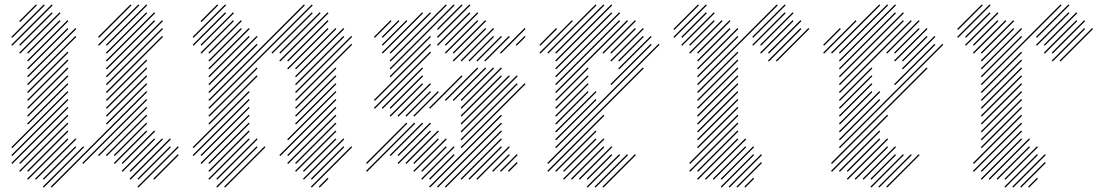

<svg xmlns="http://www.w3.org/2000/svg" viewBox="-20 -810 5004 870"><path d="M571.4 -790 424.3 -642.9 428.6 -638.6 575.7 -785.7ZM607.1 -790 424.3 -607.1 428.6 -602.9 611.4 -785.7ZM642.9 -790 460 -607.1 464.3 -602.9 647.1 -785.7ZM642.9 -754.3 460 -571.4 464.3 -567.1 647.1 -750ZM678.6 -754.3 460 -535.7 464.3 -531.4 682.9 -750ZM678.6 -718.6 460 -500 464.3 -495.7 682.9 -714.3ZM714.3 -718.6 460 -464.3 464.3 -460 718.6 -714.3ZM714.3 -682.9 460 -428.6 464.3 -424.3 718.6 -678.6ZM714.3 -647.1 460 -392.9 464.3 -388.6 718.6 -642.9ZM642.9 -540 460 -357.1 464.3 -352.9 647.1 -535.7ZM642.9 -504.3 460 -321.4 464.3 -317.1 647.1 -500ZM642.9 -468.6 460 -285.7 464.3 -281.4 647.1 -464.3ZM642.9 -432.9 460 -250 464.3 -245.7 647.1 -428.6ZM642.9 -397.1 210 35.7 214.3 40 647.1 -392.9ZM642.9 -361.4 352.9 -71.4 357.1 -67.1 647.1 -357.1ZM642.9 -325.7 424.3 -107.1 428.6 -102.9 647.1 -321.4ZM642.9 -290 460 -107.1 464.3 -102.9 647.1 -285.7ZM642.9 -254.3 495.7 -107.1 500 -102.9 647.1 -250ZM642.9 -218.6 495.7 -71.4 500 -67.1 647.1 -214.3ZM678.6 -182.9 531.4 -35.7 535.7 -31.4 682.9 -178.6ZM678.6 -218.6 531.4 -71.4 535.7 -67.1 682.9 -214.3ZM285.7 -182.9 102.9 0 107.1 4.3 290 -178.6ZM285.7 -218.6 102.9 -35.7 107.1 -31.4 290 -214.3ZM285.7 -254.3 67.1 -35.7 71.4 -31.4 290 -250ZM285.7 -290 67.1 -71.4 71.4 -67.1 290 -285.7ZM285.7 -325.7 31.4 -71.4 35.7 -67.1 290 -321.4ZM285.7 -361.4 31.4 -107.1 35.7 -102.9 290 -357.1ZM285.7 -397.1 31.4 -142.9 35.7 -138.6 290 -392.9ZM285.7 -432.9 102.9 -250 107.1 -245.7 290 -428.6ZM285.7 -468.6 102.9 -285.7 107.1 -281.4 290 -464.3ZM285.7 -504.3 102.9 -321.4 107.1 -317.1 290 -500ZM285.7 -540 102.9 -357.1 107.1 -352.9 290 -535.7ZM285.7 -575.7 102.9 -392.9 107.1 -388.6 290 -571.4ZM321.4 -647.1 102.9 -428.6 107.1 -424.3 325.7 -642.9ZM285.7 -682.9 102.9 -500 107.1 -495.7 290 -678.6ZM285.7 -718.6 102.9 -535.7 107.1 -531.4 290 -714.3ZM250 -718.6 102.9 -571.4 107.1 -567.1 254.3 -714.3ZM321.4 -682.9 102.9 -464.3 107.1 -460 325.7 -678.6ZM250 -754.3 67.1 -571.4 71.4 -567.1 254.3 -750ZM214.3 -754.3 67.1 -607.1 71.4 -602.9 218.6 -750ZM214.3 -790 31.4 -607.1 35.7 -602.9 218.6 -785.7ZM178.6 -790 31.4 -642.9 35.7 -638.6 182.9 -785.7ZM142.9 -790 67.1 -714.3 71.4 -710 147.1 -785.7ZM321.4 -182.9 138.6 0 142.9 4.3 325.7 -178.6ZM321.4 -147.1 174.3 0 178.6 4.3 325.7 -142.9ZM357.1 -147.1 174.3 35.7 178.6 40 361.4 -142.9ZM714.3 -182.9 567.1 -35.7 571.4 -31.4 718.6 -178.6ZM750 -182.9 567.1 0 571.4 4.3 754.3 -178.6ZM750 -147.1 602.9 0 607.1 4.3 754.3 -142.9ZM785.7 -147.1 602.9 35.7 607.1 40 790 -142.9ZM678.6 4.3 790 -107.1 785.7 -111.4 674.3 0Z M1000 40 1182.9 -142.9 1178.6 -147.1 995.7 35.7ZM964.3 40 1147.1 -142.9 1142.9 -147.1 960 35.7ZM964.3 4.3 1147.1 -178.6 1142.9 -182.9 960 0ZM928.6 4.3 1111.4 -178.6 1107.1 -182.9 924.3 0ZM928.6 -31.4 1111.4 -214.3 1107.1 -218.6 924.3 -35.7ZM928.6 -67.1 1111.4 -250 1107.1 -254.3 924.3 -71.4ZM892.9 -67.1 1111.4 -285.7 1107.1 -290 888.6 -71.4ZM892.9 -102.9 1111.4 -321.4 1107.1 -325.7 888.6 -107.1ZM857.1 -102.9 1111.4 -357.1 1107.1 -361.4 852.9 -107.1ZM857.1 -138.6 1111.4 -392.9 1107.1 -397.1 852.9 -142.9ZM928.6 -245.7 1147.1 -464.3 1142.9 -468.6 924.3 -250ZM928.6 -281.4 1147.1 -500 1142.9 -504.3 924.3 -285.7ZM928.6 -317.1 1397.1 -785.7 1392.9 -790 924.3 -321.4ZM928.6 -352.9 1361.4 -785.7 1357.1 -790 924.3 -357.1ZM928.6 -388.6 1147.1 -607.1 1142.9 -611.4 924.3 -392.9ZM928.6 -424.3 1147.1 -642.9 1142.9 -647.1 924.3 -428.6ZM928.6 -460 1111.4 -642.9 1107.1 -647.1 924.3 -464.3ZM928.6 -495.7 1111.4 -678.6 1107.1 -682.9 924.3 -500ZM928.6 -531.4 1075.7 -678.6 1071.4 -682.9 924.3 -535.7ZM892.9 -567.1 1040 -714.3 1035.7 -718.6 888.6 -571.4ZM928.6 -567.1 1075.7 -714.3 1071.4 -718.6 924.3 -571.4ZM1214.3 -567.1 1397.1 -750 1392.9 -754.3 1210 -571.4ZM1250 -567.1 1432.9 -750 1428.6 -754.3 1245.7 -571.4ZM1250 -531.4 1468.6 -750 1464.3 -754.3 1245.7 -535.7ZM1285.7 -531.4 1468.6 -714.3 1464.3 -718.6 1281.4 -535.7ZM1285.7 -495.7 1468.6 -678.6 1464.3 -682.9 1281.4 -500ZM1321.4 -495.7 1504.3 -678.6 1500 -682.9 1317.1 -500ZM1321.4 -460 1540 -678.6 1535.7 -682.9 1317.1 -464.3ZM1321.4 -424.3 1540 -642.9 1535.7 -647.1 1317.1 -428.6ZM1321.4 -388.6 1575.7 -642.9 1571.4 -647.1 1317.1 -392.9ZM1321.4 -352.9 1575.7 -607.1 1571.4 -611.4 1317.1 -357.1ZM1321.4 -317.1 1504.3 -500 1500 -504.3 1317.1 -321.4ZM1321.4 -281.4 1504.3 -464.3 1500 -468.6 1317.1 -285.7ZM1321.4 -245.7 1504.3 -428.6 1500 -432.9 1317.1 -250ZM1285.7 -174.3 1504.3 -392.9 1500 -397.1 1281.4 -178.6ZM1250 -102.9 1504.3 -357.1 1500 -361.4 1245.7 -107.1ZM1285.7 -67.1 1504.3 -285.7 1500 -290 1281.4 -71.4ZM1321.4 -67.1 1504.3 -250 1500 -254.3 1317.1 -71.4ZM1321.4 -31.4 1504.3 -214.3 1500 -218.6 1317.1 -35.7ZM1285.7 -102.9 1504.3 -321.4 1500 -325.7 1281.4 -107.1ZM1357.1 -31.4 1504.3 -178.6 1500 -182.9 1352.9 -35.7ZM1357.1 4.3 1540 -178.6 1535.7 -182.9 1352.9 0ZM1392.9 4.3 1540 -142.9 1535.7 -147.1 1388.6 0ZM1392.9 40 1575.7 -142.9 1571.4 -147.1 1388.6 35.7ZM1428.6 40 1468.6 0 1464.3 -4.3 1424.3 35.7ZM892.9 -602.9 1040 -750 1035.7 -754.3 888.6 -607.1ZM857.1 -602.9 1004.3 -750 1000 -754.3 852.9 -607.1ZM857.1 -638.6 1004.3 -785.7 1000 -790 852.9 -642.9ZM892.9 -710 968.6 -785.7 964.3 -790 888.6 -714.3Z M1750 -102.9 1897.1 -250 1892.9 -254.3 1745.7 -107.1ZM1785.7 -102.9 1932.9 -250 1928.6 -254.3 1781.4 -107.1ZM1785.7 -67.1 1932.9 -214.3 1928.6 -218.6 1781.4 -71.4ZM1821.4 -67.1 1968.6 -214.3 1964.3 -218.6 1817.1 -71.4ZM1857.1 -67.1 1968.6 -178.6 1964.3 -182.9 1852.9 -71.4ZM1857.1 -31.4 2004.3 -178.6 2000 -182.9 1852.9 -35.7ZM1892.9 -31.4 2004.3 -142.9 2000 -147.1 1888.6 -35.7ZM1892.9 4.3 2040 -142.9 2035.7 -147.1 1888.6 0ZM1928.6 4.3 2040 -107.1 2035.7 -111.4 1924.3 0ZM1928.6 40 2254.3 -285.7 2250 -290 1924.3 35.7ZM2000 40 2254.3 -214.3 2250 -218.6 1995.7 35.7ZM2071.4 4.3 2254.3 -178.6 2250 -182.9 2067.1 0ZM1964.3 40 2254.3 -250 2250 -254.3 1960 35.7ZM2071.4 -138.6 2361.4 -428.6 2357.1 -432.9 2067.1 -142.9ZM2071.4 -210 2325.7 -464.3 2321.4 -468.6 2067.1 -214.3ZM2071.4 -245.7 2290 -464.3 2285.7 -468.6 2067.1 -250ZM2071.4 -174.3 2325.7 -428.6 2321.4 -432.9 2067.1 -178.6ZM2250 -31.4 2325.7 -107.1 2321.4 -111.4 2245.7 -35.7ZM2214.3 -31.4 2290 -107.1 2285.7 -111.4 2210 -35.7ZM2142.9 4.3 2290 -142.9 2285.7 -147.1 2138.6 0ZM2107.1 4.3 2254.3 -142.9 2250 -147.1 2102.9 0ZM2285.7 -31.4 2325.7 -71.4 2321.4 -75.7 2281.4 -35.7ZM2071.4 -281.4 2254.3 -464.3 2250 -468.6 2067.1 -285.7ZM2071.4 -352.9 2218.6 -500 2214.3 -504.3 2067.1 -357.1ZM2035.7 -352.9 2182.9 -500 2178.6 -504.3 2031.4 -357.1ZM2071.4 -317.1 2254.3 -500 2250 -504.3 2067.1 -321.4ZM2000 -352.9 2147.1 -500 2142.9 -504.3 1995.7 -357.1ZM1642.9 -31.4 1861.4 -250 1857.1 -254.3 1638.6 -35.7ZM1857.1 -281.4 1968.6 -392.9 1964.3 -397.1 1852.9 -285.7ZM1821.4 -281.4 1932.9 -392.9 1928.6 -397.1 1817.1 -285.7ZM1642.9 -67.1 1825.7 -250 1821.4 -254.3 1638.6 -71.4ZM1785.7 -281.4 1932.9 -428.6 1928.6 -432.9 1781.4 -285.7ZM1750 -281.4 1897.1 -428.6 1892.9 -432.9 1745.7 -285.7ZM1750 -317.1 1897.1 -464.3 1892.9 -468.6 1745.7 -321.4ZM1714.3 -317.1 1897.1 -500 1892.9 -504.3 1710 -321.4ZM1678.6 -317.1 1932.9 -571.4 1928.6 -575.7 1674.3 -321.4ZM1678.6 -352.9 1932.9 -607.1 1928.6 -611.4 1674.3 -357.1ZM1750 -460 1932.9 -642.9 1928.6 -647.1 1745.7 -464.3ZM1750 -495.7 2040 -785.7 2035.7 -790 1745.7 -500ZM1750 -531.4 2004.3 -785.7 2000 -790 1745.7 -535.7ZM1750 -567.1 1932.9 -750 1928.6 -754.3 1745.7 -571.4ZM1714.3 -567.1 1897.1 -750 1892.9 -754.3 1710 -571.4ZM1714.3 -602.9 1825.7 -714.3 1821.4 -718.6 1710 -607.1ZM1714.3 -638.6 1790 -714.3 1785.7 -718.6 1710 -642.9ZM1678.6 -638.6 1754.3 -714.3 1750 -718.6 1674.3 -642.9ZM1928.6 -317.1 2075.7 -464.3 2071.4 -468.6 1924.3 -321.4ZM2035.7 -531.4 2182.9 -678.6 2178.6 -682.9 2031.4 -535.7ZM2000 -567.1 2147.1 -714.3 2142.9 -718.6 1995.7 -571.4ZM2000 -602.9 2147.1 -750 2142.9 -754.3 1995.7 -607.1ZM1964.3 -602.9 2111.4 -750 2107.1 -754.3 1960 -607.1ZM1964.3 -638.6 2111.4 -785.7 2107.1 -790 1960 -642.9ZM1964.3 -674.3 2075.7 -785.7 2071.4 -790 1960 -678.6ZM2035.7 -567.1 2182.9 -714.3 2178.6 -718.6 2031.4 -571.4ZM2107.1 -531.4 2218.6 -642.9 2214.3 -647.1 2102.9 -535.7ZM2142.9 -531.4 2254.3 -642.9 2250 -647.1 2138.6 -535.7ZM2071.4 -531.4 2218.6 -678.6 2214.3 -682.9 2067.1 -535.7ZM2178.6 -531.4 2290 -642.9 2285.7 -647.1 2174.3 -535.7ZM2250 -567.1 2361.4 -678.6 2357.1 -682.9 2245.7 -571.4ZM2321.4 -602.9 2361.4 -642.9 2357.1 -647.1 2317.1 -607.1Z M2464.3 -67.1 2897.1 -500 2892.9 -504.3 2460 -71.4ZM2500 -31.4 2682.9 -214.3 2678.6 -218.6 2495.7 -35.7ZM2535.7 -31.4 2682.9 -178.6 2678.6 -182.9 2531.4 -35.7ZM2535.7 4.3 2718.6 -178.6 2714.3 -182.9 2531.4 0ZM2571.4 4.3 2718.6 -142.9 2714.3 -147.1 2567.1 0ZM2607.1 4.3 2754.3 -142.9 2750 -147.1 2602.9 0ZM2642.9 4.3 2754.3 -107.1 2750 -111.4 2638.6 0ZM2642.9 40 2790 -107.1 2785.7 -111.4 2638.6 35.7ZM2678.6 40 2825.7 -107.1 2821.4 -111.4 2674.3 35.7ZM2714.3 40 2861.4 -107.1 2857.1 -111.4 2710 35.7ZM2464.3 -31.4 2718.6 -285.7 2714.3 -290 2460 -35.7ZM2500 -138.6 2968.6 -607.1 2964.3 -611.4 2495.7 -142.9ZM2500 -174.3 2682.9 -357.1 2678.6 -361.4 2495.7 -178.6ZM2500 -210 2682.9 -392.9 2678.6 -397.1 2495.7 -214.3ZM2500 -245.7 2647.1 -392.9 2642.9 -397.1 2495.7 -250ZM2500 -281.4 2647.1 -428.6 2642.9 -432.9 2495.7 -285.7ZM2500 -317.1 2647.1 -464.3 2642.9 -468.6 2495.7 -321.4ZM2500 -352.9 2647.1 -500 2642.9 -504.3 2495.7 -357.1ZM2750 -424.3 2932.9 -607.1 2928.6 -611.4 2745.7 -428.6ZM2785.7 -495.7 2932.9 -642.9 2928.6 -647.1 2781.4 -500ZM2785.7 -531.4 2897.1 -642.9 2892.9 -647.1 2781.4 -535.7ZM2750 -531.4 2897.1 -678.6 2892.9 -682.9 2745.7 -535.7ZM2750 -567.1 2861.4 -678.6 2857.1 -682.9 2745.7 -571.4ZM2714.3 -567.1 2861.4 -714.3 2857.1 -718.6 2710 -571.4ZM2500 -388.6 2825.7 -714.3 2821.4 -718.6 2495.7 -392.9ZM2500 -424.3 2790 -714.3 2785.7 -718.6 2495.7 -428.6ZM2500 -460 2790 -750 2785.7 -754.3 2495.7 -464.3ZM2500 -495.7 2754.3 -750 2750 -754.3 2495.7 -500ZM2500 -567.1 2718.6 -785.7 2714.3 -790 2495.7 -571.4ZM2500 -531.4 2754.3 -785.7 2750 -790 2495.7 -535.7ZM2464.3 -567.1 2682.9 -785.7 2678.6 -790 2460 -571.4ZM2428.6 -567.1 2575.7 -714.3 2571.4 -718.6 2424.3 -571.4ZM2428.6 -602.9 2504.3 -678.6 2500 -682.9 2424.3 -607.1Z M3321.4 40 3432.9 -71.4 3428.6 -75.7 3317.1 35.7ZM3285.7 40 3432.9 -107.1 3428.6 -111.4 3281.4 35.7ZM3357.1 40 3397.1 0 3392.9 -4.3 3352.9 35.7ZM3250 40 3397.1 -107.1 3392.9 -111.4 3245.7 35.7ZM3250 4.3 3397.1 -142.9 3392.9 -147.1 3245.7 0ZM3214.3 4.3 3361.4 -142.9 3357.1 -147.1 3210 0ZM3178.6 4.3 3361.4 -178.6 3357.1 -182.9 3174.3 0ZM3142.9 -31.4 3325.7 -214.3 3321.4 -218.6 3138.6 -35.7ZM3107.1 -31.4 3325.7 -250 3321.4 -254.3 3102.9 -35.7ZM3107.1 -67.1 3325.7 -285.7 3321.4 -290 3102.9 -71.4ZM3142.9 4.3 3325.7 -178.6 3321.4 -182.9 3138.6 0ZM3142.9 -138.6 3325.7 -321.4 3321.4 -325.7 3138.6 -142.9ZM3142.9 -174.3 3325.7 -357.1 3321.4 -361.4 3138.6 -178.6ZM3142.9 -210 3325.7 -392.9 3321.4 -397.1 3138.6 -214.3ZM3142.9 -245.7 3325.7 -428.6 3321.4 -432.9 3138.6 -250ZM3142.9 -281.4 3325.7 -464.3 3321.4 -468.6 3138.6 -285.7ZM3142.9 -317.1 3325.7 -500 3321.4 -504.3 3138.6 -321.4ZM3142.9 -352.9 3325.7 -535.7 3321.4 -540 3138.6 -357.1ZM3142.9 -388.6 3325.7 -571.4 3321.4 -575.7 3138.6 -392.9ZM3142.9 -424.3 3504.3 -785.7 3500 -790 3138.6 -428.6ZM3142.9 -460 3325.7 -642.9 3321.4 -647.1 3138.6 -464.3ZM3142.9 -495.7 3325.7 -678.6 3321.4 -682.9 3138.6 -500ZM3142.9 -531.4 3290 -678.6 3285.7 -682.9 3138.6 -535.7ZM3142.9 -567.1 3290 -714.3 3285.7 -718.6 3138.6 -571.4ZM3107.1 -567.1 3254.3 -714.3 3250 -718.6 3102.9 -571.4ZM3392.9 -638.6 3540 -785.7 3535.7 -790 3388.6 -642.9ZM3392.9 -602.9 3540 -750 3535.7 -754.3 3388.6 -607.1ZM3464.3 -531.4 3611.4 -678.6 3607.1 -682.9 3460 -535.7ZM3464.3 -567.1 3611.4 -714.3 3607.1 -718.6 3460 -571.4ZM3428.6 -567.1 3575.7 -714.3 3571.4 -718.6 3424.3 -571.4ZM3428.6 -602.9 3575.7 -750 3571.4 -754.3 3424.3 -607.1ZM3500 -531.4 3647.1 -678.6 3642.9 -682.9 3495.7 -535.7ZM3107.1 -602.9 3218.6 -714.3 3214.3 -718.6 3102.9 -607.1ZM3071.4 -602.9 3218.6 -750 3214.3 -754.3 3067.1 -607.1ZM3035.7 -638.6 3182.9 -785.7 3178.6 -790 3031.4 -642.9ZM3035.7 -674.3 3147.1 -785.7 3142.9 -790 3031.4 -678.6ZM3071.4 -638.6 3182.9 -750 3178.6 -754.3 3067.1 -642.9Z M3750 -67.1 4182.9 -500 4178.6 -504.3 3745.7 -71.4ZM3785.7 -31.4 3968.6 -214.3 3964.3 -218.6 3781.4 -35.7ZM3821.4 -31.4 3968.6 -178.6 3964.3 -182.9 3817.1 -35.7ZM3821.4 4.3 4004.3 -178.6 4000 -182.9 3817.1 0ZM3857.1 4.3 4004.3 -142.9 4000 -147.1 3852.9 0ZM3892.9 4.3 4040 -142.9 4035.7 -147.1 3888.6 0ZM3928.6 4.3 4040 -107.1 4035.7 -111.4 3924.3 0ZM3928.6 40 4075.7 -107.1 4071.4 -111.4 3924.3 35.7ZM3964.3 40 4111.4 -107.1 4107.1 -111.4 3960 35.7ZM4000 40 4147.1 -107.1 4142.9 -111.4 3995.7 35.7ZM3750 -31.4 4004.3 -285.7 4000 -290 3745.7 -35.7ZM3785.7 -138.6 4254.3 -607.1 4250 -611.4 3781.4 -142.9ZM3785.7 -174.3 3968.6 -357.1 3964.3 -361.4 3781.4 -178.6ZM3785.7 -210 3968.6 -392.9 3964.3 -397.1 3781.4 -214.3ZM3785.7 -245.7 3932.9 -392.9 3928.6 -397.1 3781.4 -250ZM3785.7 -281.4 3932.9 -428.6 3928.6 -432.9 3781.4 -285.7ZM3785.7 -317.1 3932.9 -464.3 3928.6 -468.6 3781.4 -321.4ZM3785.7 -352.9 3932.9 -500 3928.6 -504.3 3781.4 -357.1ZM4035.7 -424.3 4218.6 -607.1 4214.3 -611.4 4031.4 -428.6ZM4071.4 -495.7 4218.6 -642.9 4214.3 -647.1 4067.1 -500ZM4071.4 -531.4 4182.9 -642.9 4178.6 -647.1 4067.1 -535.7ZM4035.7 -531.4 4182.9 -678.6 4178.6 -682.9 4031.4 -535.7ZM4035.7 -567.1 4147.1 -678.6 4142.9 -682.9 4031.4 -571.4ZM4000 -567.1 4147.1 -714.3 4142.9 -718.6 3995.7 -571.4ZM3785.7 -388.6 4111.4 -714.3 4107.1 -718.6 3781.4 -392.9ZM3785.7 -424.3 4075.7 -714.3 4071.4 -718.6 3781.4 -428.6ZM3785.7 -460 4075.7 -750 4071.4 -754.3 3781.4 -464.3ZM3785.7 -495.7 4040 -750 4035.7 -754.3 3781.4 -500ZM3785.7 -567.1 4004.3 -785.7 4000 -790 3781.4 -571.4ZM3785.7 -531.4 4040 -785.7 4035.7 -790 3781.4 -535.7ZM3750 -567.1 3968.6 -785.7 3964.3 -790 3745.7 -571.4ZM3714.3 -567.1 3861.4 -714.3 3857.1 -718.6 3710 -571.4ZM3714.3 -602.9 3790 -678.6 3785.7 -682.9 3710 -607.1Z M4607.1 40 4718.6 -71.4 4714.3 -75.7 4602.9 35.7ZM4571.4 40 4718.6 -107.1 4714.3 -111.4 4567.1 35.7ZM4642.9 40 4682.9 0 4678.6 -4.3 4638.6 35.7ZM4535.7 40 4682.9 -107.1 4678.6 -111.4 4531.4 35.7ZM4535.7 4.3 4682.9 -142.9 4678.6 -147.1 4531.4 0ZM4500 4.3 4647.1 -142.9 4642.9 -147.1 4495.7 0ZM4464.3 4.3 4647.1 -178.6 4642.9 -182.9 4460 0ZM4428.6 -31.4 4611.4 -214.3 4607.1 -218.6 4424.3 -35.7ZM4392.9 -31.4 4611.4 -250 4607.1 -254.3 4388.6 -35.7ZM4392.9 -67.1 4611.4 -285.7 4607.1 -290 4388.6 -71.4ZM4428.6 4.3 4611.4 -178.6 4607.1 -182.9 4424.3 0ZM4428.6 -138.6 4611.4 -321.4 4607.1 -325.7 4424.3 -142.9ZM4428.6 -174.3 4611.4 -357.1 4607.1 -361.4 4424.3 -178.6ZM4428.6 -210 4611.4 -392.9 4607.1 -397.1 4424.3 -214.3ZM4428.6 -245.7 4611.4 -428.6 4607.1 -432.9 4424.3 -250ZM4428.6 -281.4 4611.4 -464.3 4607.1 -468.6 4424.3 -285.7ZM4428.6 -317.1 4611.4 -500 4607.1 -504.3 4424.3 -321.4ZM4428.6 -352.9 4611.4 -535.7 4607.1 -540 4424.3 -357.1ZM4428.6 -388.6 4611.4 -571.4 4607.1 -575.7 4424.3 -392.9ZM4428.6 -424.3 4790 -785.7 4785.7 -790 4424.3 -428.6ZM4428.6 -460 4611.4 -642.9 4607.1 -647.1 4424.3 -464.3ZM4428.6 -495.7 4611.4 -678.6 4607.1 -682.9 4424.3 -500ZM4428.6 -531.4 4575.7 -678.6 4571.4 -682.9 4424.3 -535.7ZM4428.6 -567.1 4575.7 -714.3 4571.4 -718.6 4424.3 -571.4ZM4392.9 -567.1 4540 -714.3 4535.7 -718.6 4388.6 -571.4ZM4678.6 -638.6 4825.7 -785.7 4821.4 -790 4674.3 -642.9ZM4678.6 -602.9 4825.7 -750 4821.4 -754.3 4674.3 -607.1ZM4750 -531.4 4897.1 -678.6 4892.9 -682.9 4745.7 -535.7ZM4750 -567.1 4897.1 -714.3 4892.9 -718.6 4745.7 -571.4ZM4714.3 -567.1 4861.4 -714.3 4857.1 -718.6 4710 -571.4ZM4714.3 -602.9 4861.4 -750 4857.1 -754.3 4710 -607.1ZM4785.7 -531.4 4932.9 -678.6 4928.6 -682.9 4781.4 -535.7ZM4392.9 -602.9 4504.3 -714.3 4500 -718.6 4388.6 -607.1ZM4357.1 -602.9 4504.3 -750 4500 -754.3 4352.9 -607.1ZM4321.4 -638.6 4468.6 -785.7 4464.3 -790 4317.1 -642.9ZM4321.4 -674.3 4432.9 -785.7 4428.6 -790 4317.1 -678.6ZM4357.1 -638.6 4468.6 -750 4464.3 -754.3 4352.9 -642.9Z"/></svg>

Font: Gossip High Needlepoint
Style: Regular
Weight: 100
Width: 7
Designer: Deborah Khodanovich
Version: Version 1.001;Glyphs 3.3.1 (3343)